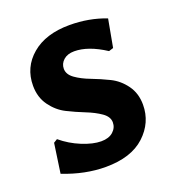

<svg xmlns="http://www.w3.org/2000/svg" viewBox="-97 -550 577 636"><g transform="rotate(-20 192.0 -231.5)"><path d="M217 -473Q285 -473 345 -450L327 -352L311 -347Q251 -386 202 -386Q178 -386 164 -373.5Q150 -361 150 -343Q150 -323 171 -308Q192 -293 222.5 -281.5Q253 -270 283.5 -255Q314 -240 335 -211Q356 -182 356 -142Q356 -79 308 -34.5Q260 10 170 10Q98 10 21 -20L36 -124L49 -132Q80 -106 118 -90.5Q156 -75 185 -75Q212 -75 227 -88.5Q242 -102 242 -121Q242 -141 220.5 -156Q199 -171 168.5 -183Q138 -195 108 -210Q78 -225 56.5 -254.5Q35 -284 35 -325Q35 -390 84 -431.5Q133 -473 217 -473Z"/></g></svg>

Font: Alegreya Sans SC
Style: Bold
Weight: 700
Designer: Juan Pablo del Peral
Foundry: Huerta Tipografica
Version: Version 2.007